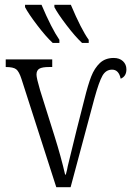

<svg xmlns="http://www.w3.org/2000/svg" viewBox="-20 -785 550 805"><path d="M70 -454Q60 -485 48 -494.5Q36 -504 4 -504V-536H199V-504H186Q157 -504 145 -497Q133 -490 133 -472Q133 -458 148 -407L209 -213Q236 -127 253 -53H256Q263 -79 264 -88Q304 -254 334 -369Q349 -430 362.5 -464.5Q376 -499 398.5 -520.5Q421 -542 457 -542Q481 -542 495.5 -528.5Q510 -515 510 -494Q510 -465 486 -455Q478 -493 450 -493Q424 -493 409.5 -467.5Q395 -442 376 -373L276 0H216ZM85 -755V-765H154Q196 -666 229 -618V-605H201Q172 -632 135.5 -680Q99 -728 85 -755ZM208 -755V-765H277Q321 -661 352 -618V-605H324Q295 -632 258.5 -680Q222 -728 208 -755Z"/></svg>

Font: Noto Serif NarrowLight
Style: Regular
Weight: 300
Width: 4
Designer: Monotype Design Team
Foundry: Monotype Imaging Inc.
Version: Version 1.001